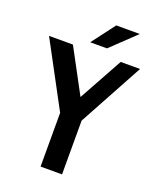

<svg xmlns="http://www.w3.org/2000/svg" viewBox="-166 -1021 916 1118"><g transform="rotate(20 292.0 -461.5)"><path d="M158 -732 304 -460 454 -732H574L357 -333V0H224V-333L10 -732ZM357 -923H503L352 -779H248Z"/></g></svg>

Font: Rosario Light
Style: Bold
Weight: 700
Version: Version 1.101; ttfautohint (v1.8.1.43-b0c9)